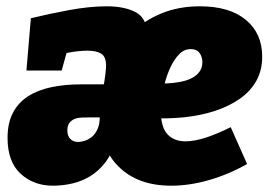

<svg xmlns="http://www.w3.org/2000/svg" viewBox="-20 -575 853 610"><path d="M346 -129Q336 -87 315 -59.5Q294 -32 267 -15.5Q240 1 209.5 8Q179 15 148 15Q87 15 45.5 -23Q4 -61 4 -137Q4 -184 21 -216.5Q38 -249 69 -269Q100 -289 143 -298Q186 -307 237 -307H327L306 -288Q312 -314 314.5 -336.5Q317 -359 317 -366Q317 -395 301.5 -404.5Q286 -414 259 -414Q229 -414 194 -407Q159 -400 121 -394L216 -496L176 -351H64L78 -517Q135 -531 200 -543Q265 -555 319 -555Q376 -555 411.5 -536Q447 -517 447 -466Q447 -465 447 -464Q447 -463 446 -458L397 -470Q438 -510 493 -532.5Q548 -555 615 -555Q709 -555 761 -512Q813 -469 813 -395Q813 -351 794 -317.5Q775 -284 741 -260.5Q707 -237 662.5 -222.5Q618 -208 566 -202.5Q514 -197 460 -200L491 -242Q491 -238 491 -233Q491 -228 491 -223Q491 -171 512 -148.5Q533 -126 569 -126Q598 -126 634.5 -138Q671 -150 713 -171L765 -54Q707 -21 644.5 -3Q582 15 524 15Q419 15 358 -44.5Q297 -104 297 -204Q297 -218 297.5 -231Q298 -244 299 -255L341 -202H262Q251 -202 239 -201.5Q227 -201 217 -197Q207 -193 200.5 -184.5Q194 -176 194 -161Q194 -143 203.5 -133.5Q213 -124 228 -124Q237 -124 248.5 -127.5Q260 -131 271 -139.5Q282 -148 289.5 -164Q297 -180 297 -204ZM492 -250 464 -311Q487 -309 510 -310Q533 -311 553.5 -315Q574 -319 589.5 -327Q605 -335 614 -347.5Q623 -360 623 -378Q623 -394 614 -406.5Q605 -419 586 -419Q565 -419 549 -402.5Q533 -386 521 -360Q509 -334 502 -305Q495 -276 492 -250Z"/></svg>

Font: Bitter Thin Black
Style: Italic
Weight: 900
Italic angle: -9°
Version: Version 3.020